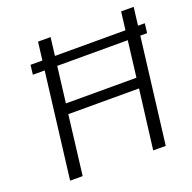

<svg xmlns="http://www.w3.org/2000/svg" viewBox="-124 -824 949 949"><g transform="rotate(-20 350.5 -350.0)"><path d="M590 0H524L563 -312H191L153 0H87L173 -700H239L198 -366H569L610 -700H676ZM694 -555H93L99 -605H700Z"/></g></svg>

Font: Kulim Park Light
Style: Italic
Weight: 300
Italic angle: -8°
Designer: Noponies / Dale Sattler
Foundry: Noponies
Version: Version 1.000; ttfautohint (v1.8.3)